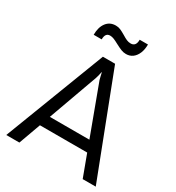

<svg xmlns="http://www.w3.org/2000/svg" viewBox="-210 -1030 1064 1158"><g transform="rotate(30 322.5 -451.0)"><path d="M221.7 -787.1H166Q166 -839.8 189.7 -871.1Q213.4 -902.3 254.9 -902.3Q272.5 -902.3 287.1 -896Q301.8 -889.6 323.2 -877Q342.8 -864.7 356.4 -858.9Q370.1 -853 385.3 -853Q421.4 -853 421.4 -899.9H479Q479 -865.7 468.3 -839.4Q457.5 -813 438 -798.3Q418.5 -783.7 392.1 -783.7Q374.5 -783.7 357.9 -790.3Q341.3 -796.9 316.4 -810.1Q295.9 -821.3 282 -826.9Q268.1 -832.5 254.9 -832.5Q221.7 -832.5 221.7 -787.1ZM487.3 -152.3H158.2L103 0H11.7L280.3 -700.2H365.2L634.8 0H543.9ZM460 -226.1 333 -568.4Q331.1 -576.2 327.6 -590.1Q324.2 -604 321.8 -615.2H319.8Q318.8 -607.9 314.5 -590.3Q310.1 -572.8 308.1 -568.4L184.6 -226.1Z"/></g></svg>

Font: Selawik
Style: Regular
Weight: 400
Designer: Aaron Bell
Foundry: Microsoft Corporation
Version: Version 1.01